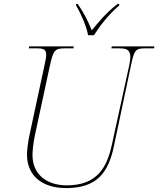

<svg xmlns="http://www.w3.org/2000/svg" viewBox="-20 -951 809 981"><path d="M430 -771H460C490 -818 531 -873 589 -923V-931H581C520 -884 482 -836 449 -796C428 -846 411 -882 377 -931H369V-923C392 -884 423 -815 430 -771ZM318 10C477 10 534 -71 562 -204L649 -616C666 -698 674 -704 724 -704H767L769 -714H551L549 -704H587C624 -704 646 -699 646 -659C646 -648 644 -634 640 -616L551 -209C527 -101 480 -4 322 -4C217 -4 146 -61 146 -159C146 -177 149 -218 160 -268L235 -616C252 -693 260 -704 310 -704H355L357 -714H129L127 -704H170C204 -704 216 -696 216 -672C216 -659 213 -640 207 -616L132 -267C122 -221 118 -182 118 -161C118 -51 198 10 318 10Z"/></svg>

Font: Noto Serif Display Thin
Style: Italic
Weight: 100
Italic angle: -12°
Designer: Monotype Design Team
Foundry: Monotype Imaging Inc.
Version: Version 2.009